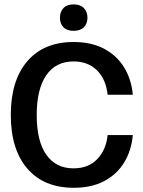

<svg xmlns="http://www.w3.org/2000/svg" viewBox="-20 -857 661 889"><path d="M321.7 12.5Q183.3 12.5 106.7 -76.2Q30 -165 30 -325Q30 -484.2 106.2 -573.3Q182.5 -662.5 320.8 -662.5Q402.5 -662.5 461.2 -631.7Q520 -600.8 554.2 -545.8Q588.3 -490.8 595 -418.3H478.3Q470.8 -490 429.2 -531.2Q387.5 -572.5 320.8 -572.5Q237.5 -572.5 193.8 -507.9Q150 -443.3 150 -325Q150 -203.3 194.6 -140.4Q239.2 -77.5 320 -77.5Q390 -77.5 430.8 -120.8Q471.7 -164.2 478.3 -231.7H595Q588.3 -159.2 554.6 -104.2Q520.8 -49.2 462.1 -18.3Q403.3 12.5 321.7 12.5ZM320.8 -714.2Q290 -714.2 273.8 -730.8Q257.5 -747.5 257.5 -775Q257.5 -802.5 273.8 -819.6Q290 -836.7 320.8 -836.7Q351.7 -836.7 368.3 -819.6Q385 -802.5 385 -775Q385 -747.5 368.3 -730.8Q351.7 -714.2 320.8 -714.2Z"/></svg>

Font: Familjen Grotesk GF Medium
Style: Regular
Weight: 500
Designer: Anders Wikstroem, Jonas Baeckman, Matilda Gysing, Kristian Moeller
Foundry: Familjen STHLM AB
Version: Version 2.000; Beta; Release 4; Build 6